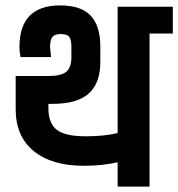

<svg xmlns="http://www.w3.org/2000/svg" viewBox="-20 -690 659 710"><path d="M415 -665H619V-566H533V0H415V-90Q360 -77 290 -77Q171 -77 104.5 -131.5Q38 -186 38 -286V-409H159Q206 -409 225 -424.5Q244 -440 244 -479V-517Q244 -542 236.5 -553Q229 -564 205 -564Q181 -564 173 -552Q165 -540 165 -515L169 -479H56Q52 -497 52 -516Q52 -670 202 -670Q280 -670 315.5 -632Q351 -594 351 -518V-460Q351 -383 308.5 -344.5Q266 -306 175 -306H159V-290Q159 -234 190 -210Q221 -186 297 -186Q366 -186 415 -198Z"/></svg>

Font: Khand ExtraBold
Style: Regular
Weight: 800
Designer: Sanchit Sawaria and Jyotish Sonowal (Devanagari), Satya Rajpurohit (Latin)
Foundry: Indian Type Foundry
Version: Version 2.000;PS 1.0;hotconv 1.0.79;makeotf.lib2.5.61930